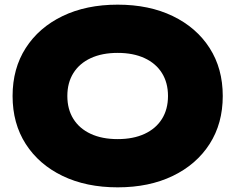

<svg xmlns="http://www.w3.org/2000/svg" viewBox="-20 -787 1010 824"><path d="M485 17Q350 17 248.5 -32Q147 -81 90.5 -169Q34 -257 34 -375Q34 -493 90.5 -581Q147 -669 248.5 -718Q350 -767 485 -767Q620 -767 721.5 -718Q823 -669 879.5 -581Q936 -493 936 -375Q936 -257 879.5 -169Q823 -81 721.5 -32Q620 17 485 17ZM485 -190Q552 -190 600.5 -212.5Q649 -235 675 -276.5Q701 -318 701 -375Q701 -432 675 -473.5Q649 -515 600.5 -537.5Q552 -560 485 -560Q418 -560 369.5 -537.5Q321 -515 295 -473.5Q269 -432 269 -375Q269 -318 295 -276.5Q321 -235 369.5 -212.5Q418 -190 485 -190Z"/></svg>

Font: Unbounded ExtraBold
Style: Regular
Weight: 800
Designer: Luke Prowse, Jean-Baptiste Morizot, Fátima Lázaro, Florian Runge
Foundry: NaN
Version: Version 1.701;gftools[0.9.28.dev5+ged2979d]